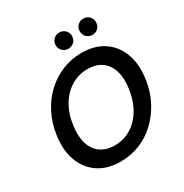

<svg xmlns="http://www.w3.org/2000/svg" viewBox="-203 -1052 1168 1221"><g transform="rotate(-30 381.0 -441.5)"><path d="M333 12Q237 12 171 -32.5Q105 -77 76 -156.5Q47 -236 63 -341Q75 -422 110 -490Q145 -558 198 -607.5Q251 -657 318 -684.5Q385 -712 460 -712Q557 -712 623 -667Q689 -622 717.5 -542.5Q746 -463 730 -359Q718 -277 682.5 -209.5Q647 -142 594.5 -92Q542 -42 475.5 -15Q409 12 333 12ZM352 -96Q401 -96 443 -114Q485 -132 519 -166.5Q553 -201 575.5 -249.5Q598 -298 607 -358Q619 -434 602.5 -489.5Q586 -545 545 -574.5Q504 -604 441 -604Q393 -604 350 -585.5Q307 -567 273.5 -533Q240 -499 217 -451Q194 -403 186 -342Q174 -266 190.5 -210.5Q207 -155 248.5 -125.5Q290 -96 352 -96ZM403 -776Q378 -776 360.5 -793Q343 -810 343 -836Q343 -861 360.5 -878Q378 -895 403 -895Q428 -895 445.5 -878Q463 -861 463 -836Q463 -810 445.5 -793Q428 -776 403 -776ZM580 -776Q554 -776 537 -793Q520 -810 520 -836Q520 -861 537 -878Q554 -895 580 -895Q605 -895 622 -878Q639 -861 639 -836Q639 -810 622 -793Q605 -776 580 -776Z"/></g></svg>

Font: DM Sans 10pt SemiBold
Style: Italic
Weight: 600
Italic angle: -10°
Version: Version 4.004;gftools[0.9.30]